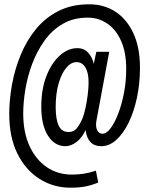

<svg xmlns="http://www.w3.org/2000/svg" viewBox="-20 -731 671 893"><path d="M451 -51Q388 -51 378 -126Q361 -89 335 -70Q309 -51 285 -51Q234 -51 203 -100Q172 -149 172 -234Q172 -316 196 -377.5Q220 -439 258.5 -473Q297 -507 339 -507Q372 -507 391 -485Q410 -463 416 -434L428 -490H488L428 -167Q424 -142 432 -125.5Q440 -109 457 -109Q475 -109 494 -134Q513 -159 529.5 -201.5Q546 -244 556.5 -298Q567 -352 567 -410Q567 -487 543.5 -540Q520 -593 479.5 -621Q439 -649 388 -649Q322 -649 272 -620Q222 -591 187 -542Q152 -493 130 -434.5Q108 -376 98 -315.5Q88 -255 88 -203Q88 -116 117 -52.5Q146 11 197 46Q248 81 314 81Q343 81 369 77Q395 73 426 63L437 118Q405 131 376 136.5Q347 142 308 142Q228 142 163 100.5Q98 59 60.5 -17.5Q23 -94 23 -200Q23 -267 36 -338.5Q49 -410 76.5 -476.5Q104 -543 147.5 -596Q191 -649 252.5 -680Q314 -711 395 -711Q464 -711 517 -676.5Q570 -642 600.5 -576Q631 -510 631 -417Q631 -343 617 -277Q603 -211 578 -160Q553 -109 520.5 -80Q488 -51 451 -51ZM336 -442Q310 -442 288 -415.5Q266 -389 252.5 -342Q239 -295 239 -233Q239 -176 253 -146.5Q267 -117 299 -117Q322 -117 336 -133Q350 -149 364 -181Q371 -199 377.5 -228.5Q384 -258 388 -290.5Q392 -323 392 -348Q392 -393 377 -417.5Q362 -442 336 -442Z"/></svg>

Font: Fragment Mono
Style: Italic
Weight: 400
Italic angle: -12°
Designer: Wei Huang based on Nimbus Sans by URW Studio, based on Helvetica by Max Miedinger.
Foundry: Wei Huang
Version: Version 1.011; ttfautohint (v1.8.4.7-5d5b)